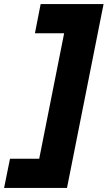

<svg xmlns="http://www.w3.org/2000/svg" viewBox="-57 -820 527 940"><path d="M450 -800 271 100H-37L-8 -43H135L257 -657H114L142 -800Z"/></svg>

Font: Albert Sans Black
Style: Italic
Weight: 900
Italic angle: -11.25°
Designer: Andreas Rasmussen
Foundry: a.Foundry
Version: Version 1.025